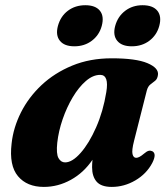

<svg xmlns="http://www.w3.org/2000/svg" viewBox="-20 -703 642 736"><path d="M494 -163.5Q484.5 -126.5 488 -112.2Q491.5 -98 502 -98Q513.5 -98 532 -114Q542.5 -123 549.5 -124.8Q556.5 -126.5 563.5 -123.5Q582 -114 563.5 -78Q541.5 -36.5 498.8 -11.5Q456 13.5 408.5 13.5Q368 13.5 350.5 -6.5Q333 -26.5 333 -62Q333 -75.5 334.5 -90.5Q301 -41 251.8 -13.8Q202.5 13.5 148 13.5Q83.5 13.5 49 -27.5Q14.5 -68.5 24.5 -153Q31 -213.5 60.2 -271.8Q89.5 -330 139.2 -376.8Q189 -423.5 256.8 -451.5Q324.5 -479.5 408.5 -479.5Q501 -479.5 545 -461Q589 -442.5 585.5 -416Q583.5 -400.5 574.8 -393.5Q566 -386.5 556.8 -379.5Q547.5 -372.5 543 -357ZM199.5 -156Q195 -113.5 204.2 -97Q213.5 -80.5 229.5 -80.5Q257 -80.5 289.2 -117Q321.5 -153.5 348.5 -214.8Q375.5 -276 387.5 -350Q398.5 -416 364 -416Q336.5 -416 309.2 -392.5Q282 -369 259 -330.5Q236 -292 220.2 -246.2Q204.5 -200.5 199.5 -156ZM265 -525.5Q226.5 -525.5 209.5 -546.8Q192.5 -568 202 -603.5Q212 -640.5 240.2 -661.8Q268.5 -683 307 -683Q346 -683 363 -661.8Q380 -640.5 370 -603.5Q360.5 -568.5 332.2 -547Q304 -525.5 265 -525.5ZM485 -525.5Q446.5 -525.5 429.2 -546.8Q412 -568 421.5 -603.5Q431.5 -640 459.8 -661.5Q488 -683 526.5 -683Q566 -683 583.2 -661.8Q600.5 -640.5 590.5 -603.5Q581 -568.5 552.8 -547Q524.5 -525.5 485 -525.5Z"/></svg>

Font: Fraunces 9pt S000
Style: Bold Italic
Weight: 700
Italic angle: -16°
Version: Version 1.000; ttfautohint (v1.8.3)